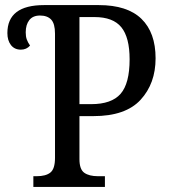

<svg xmlns="http://www.w3.org/2000/svg" viewBox="-20 -734 662 754"><path d="M111 -42H124Q160 -42 178 -56.5Q196 -71 196 -114V-602Q196 -641 181 -657Q166 -673 137 -673Q109 -673 95 -655Q81 -637 81 -607Q81 -591 85 -579.5Q89 -568 98 -555Q84 -539 62 -539Q37 -539 23 -557Q9 -575 9 -604Q9 -714 153 -714H368Q480 -714 535.5 -660Q591 -606 591 -505Q591 -406 532 -342Q473 -278 347 -278H292V-109Q292 -69 311 -55.5Q330 -42 365 -42H392V0H111ZM338 -325Q418 -325 453.5 -365.5Q489 -406 489 -501Q489 -587 456.5 -627Q424 -667 351 -667H292V-325Z"/></svg>

Font: Noto Serif Narrow
Style: Regular
Weight: 400
Width: 4
Designer: Monotype Design Team
Foundry: Monotype Imaging Inc.
Version: Version 1.001